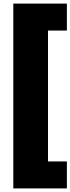

<svg xmlns="http://www.w3.org/2000/svg" viewBox="-20 -828 392 1068"><path d="M54 220V-808H352V-658H247V70H352V220Z"/></svg>

Font: Encode Sans Condensed Black
Style: Regular
Weight: 900
Width: 3
Designer: Multiple Designers
Foundry: Impallari Type
Version: Version 3.000; ttfautohint (v1.8.3) -l 8 -r 50 -G 200 -x 14 